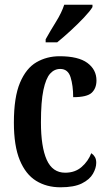

<svg xmlns="http://www.w3.org/2000/svg" viewBox="-20 -786 460 816"><path d="M237 10Q178 10 133.5 -17.5Q89 -45 64 -105.5Q39 -166 39 -265Q39 -373 65 -434.5Q91 -496 135 -521.5Q179 -547 233 -547Q313 -547 351.5 -518.5Q390 -490 390 -444Q390 -411 370 -392Q350 -373 291 -373Q291 -422 280 -457.5Q269 -493 236 -493Q211 -493 193 -473Q175 -453 164.5 -403.5Q154 -354 154 -266Q154 -162 178.5 -107Q203 -52 257 -52Q299 -52 327 -76.5Q355 -101 368 -135Q378 -128 383.5 -118.5Q389 -109 389 -94Q389 -72 375 -47.5Q361 -23 328 -6.5Q295 10 237 10ZM174 -619Q194 -655 218 -693.5Q242 -732 253 -766H373V-756Q363 -739 337 -711.5Q311 -684 280 -655.5Q249 -627 223 -606H174Z"/></svg>

Font: Noto Serif Ethiopic ExtraCondensed SemiBold
Style: Regular
Weight: 600
Width: 2
Designer: Monotype Design Team
Foundry: Monotype Imaging Inc.
Version: Version 2.102; ttfautohint (v1.8.4.7-5d5b)